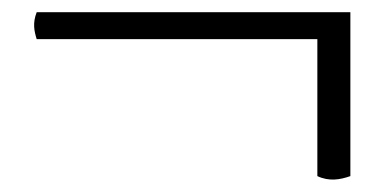

<svg xmlns="http://www.w3.org/2000/svg" viewBox="-20 -387 639 314"><path d="M499 -99C518 -90 536 -93 553 -99V-367H40C33 -349 36 -336 40 -323H499Z"/></svg>

Font: Libertinus Serif Display
Style: Regular
Weight: 400
Designer: Philipp H. Poll, Khaled Hosny
Foundry: Caleb Maclennan
Version: Version 7.050;RELEASE